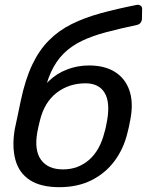

<svg xmlns="http://www.w3.org/2000/svg" viewBox="-20 -766 618 796"><path d="M225.9 10Q148.5 10 103.5 -19.7Q58.4 -49.4 43.8 -103.8Q29.1 -158.1 41.2 -230.4Q47.8 -260.2 54 -290.2Q60.2 -320.3 66.4 -349.9Q84.9 -436.9 113.4 -497.2Q141.9 -557.4 182.6 -598.4Q223.3 -639.3 276.6 -665.9Q329.9 -692.5 397.1 -711Q464.3 -729.4 546.3 -745.6Q555.7 -747.6 562.6 -742.8Q569.4 -738 569.2 -729.1L568.5 -688.3Q568.3 -678.6 562.7 -671.6Q557.2 -664.6 547.8 -662.6Q476.4 -647.4 419.5 -632.3Q362.7 -617.3 319 -596.3Q275.4 -575.3 243.7 -543.8Q212 -512.4 190.7 -465.4Q169.5 -418.4 157.7 -350.3L138.1 -358.7Q151.4 -399.7 182.7 -430.2Q213.9 -460.7 257.1 -477.6Q300.3 -494.6 349.2 -494.6Q414.2 -494.6 456.9 -467.6Q499.6 -440.6 516.7 -390.5Q533.7 -340.4 520.7 -272Q517.9 -256.3 514.5 -240.3Q511.1 -224.4 507.7 -212.6Q492 -148.4 454.2 -97.8Q416.4 -47.2 359 -18.6Q301.7 10 225.9 10ZM241.3 -63.7Q303.6 -63.7 349.1 -103.1Q394.5 -142.5 413.1 -217.4Q416.3 -227.3 418.9 -239.9Q421.6 -252.6 424.2 -267.2Q437.3 -342.5 413.5 -381.6Q389.7 -420.6 334.4 -420.6Q266.1 -420.6 215.2 -381.6Q164.2 -342.5 145.7 -267.2Q141.9 -252.6 139.2 -239.9Q136.6 -227.3 134.6 -217.4Q121.4 -142.5 150.3 -103.1Q179.2 -63.7 241.3 -63.7Z"/></svg>

Font: Rubik Light
Style: Italic
Weight: 300
Italic angle: -12°
Designer: Hubert and Fischer
Foundry: Hubert and Fischer
Version: Version 2.300;gftools[0.9.30]